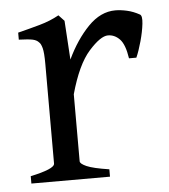

<svg xmlns="http://www.w3.org/2000/svg" viewBox="-41 -507 479 545"><g transform="rotate(-5 198.0 -234.5)"><path d="M355 -330H334Q328 -370 313.5 -385Q299 -400 280 -400Q259 -400 225.5 -362.5Q192 -325 169 -242V-51Q169 -44 187 -36Q205 -28 251 -21V0H27V-21Q60 -28 78 -35.5Q96 -43 96 -51V-335Q96 -367 92.5 -380Q89 -393 84 -397Q78 -404 66.5 -406.5Q55 -409 27 -410V-430Q59 -438 89.5 -446.5Q120 -455 145 -469L161 -452L168 -341Q194 -396 229.5 -432.5Q265 -469 307 -469Q322 -469 340 -465Q358 -461 376 -451Q383 -447 380.5 -424.5Q378 -402 370.5 -375Q363 -348 355 -330Z"/></g></svg>

Font: ChillKai
Style: Regular
Weight: 400
Designer: ChillType
Foundry: 寒蝉字型
Version: Version 2.000